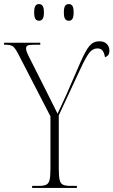

<svg xmlns="http://www.w3.org/2000/svg" viewBox="-28 -924 558 944"><path d="M130 0V-10H162Q187 -10 199.5 -16Q212 -22 216 -40.5Q220 -59 220 -96V-352L61 -660Q45 -690 34 -697Q23 -704 0 -704H-8V-714H170V-704H140Q114 -704 107 -699.5Q100 -695 100 -686Q100 -678 105 -665.5Q110 -653 120 -634L190 -495Q207 -461 222.5 -430Q238 -399 255 -365Q263 -383 274.5 -406.5Q286 -430 299 -460L368 -619Q393 -676 412 -698.5Q431 -721 460 -721Q485 -721 497.5 -707.5Q510 -694 510 -675Q510 -660 503.5 -652.5Q497 -645 488 -643Q485 -663 476.5 -674.5Q468 -686 451 -686Q428 -686 411 -664.5Q394 -643 365 -580L261 -357V-96Q261 -59 265 -40.5Q269 -22 281.5 -16Q294 -10 318 -10H350V0ZM310 -822Q298 -822 292 -831Q286 -840 286 -863Q286 -886 292 -895Q298 -904 310 -904Q322 -904 328 -895Q334 -886 334 -863Q334 -840 328 -831Q322 -822 310 -822ZM164 -822Q152 -822 146 -831Q140 -840 140 -863Q140 -886 146 -895Q152 -904 164 -904Q175 -904 181.5 -895Q188 -886 188 -863Q188 -840 181.5 -831Q175 -822 164 -822Z"/></svg>

Font: Noto Serif Display Condensed ExtraLight
Style: Regular
Weight: 200
Width: 3
Designer: Monotype Design Team
Foundry: Monotype Imaging Inc.
Version: Version 2.009